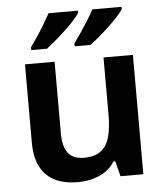

<svg xmlns="http://www.w3.org/2000/svg" viewBox="-54 -814 750 872"><g transform="rotate(-5 320.5 -378.0)"><path d="M565 -544V0H461L443 -70H435Q418 -42 391.5 -24.5Q365 -7 333 1.5Q301 10 267 10Q207 10 163.5 -10.5Q120 -31 96.5 -75Q73 -119 73 -189V-544H208V-218Q208 -158 230.5 -128Q253 -98 303 -98Q352 -98 380 -119Q408 -140 419.5 -181Q431 -222 431 -281V-544ZM533 -756Q525 -743 507 -723Q489 -703 465.5 -681Q442 -659 419 -639.5Q396 -620 377 -606H305V-619Q319 -638 336.5 -664Q354 -690 371 -717Q388 -744 399 -766H533ZM334 -756Q326 -743 308 -723Q290 -703 266.5 -681Q243 -659 220 -639.5Q197 -620 179 -606H107V-619Q121 -638 138 -663.5Q155 -689 171.5 -716.5Q188 -744 200 -766H334Z"/></g></svg>

Font: Noto Sans Oriya SemiBold
Style: Regular
Weight: 600
Version: Version 2.003